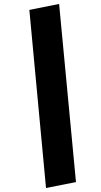

<svg xmlns="http://www.w3.org/2000/svg" viewBox="-20 -834 507 968"><path d="M363 84 212 114 128 -784 278 -814Z"/></svg>

Font: Fira Sans Condensed ExtraBold
Style: Italic
Weight: 800
Width: 3
Italic angle: -8°
Designer: bBox Type GmbH & Carrois Corporate GbR & Edenspiekermann AG
Foundry: bBox Type GmbH & Carrois Corporate GbR & Edenspiekermann AG
Version: Version 4.301